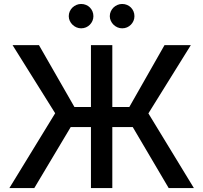

<svg xmlns="http://www.w3.org/2000/svg" viewBox="-20 -957 1034 977"><path d="M260.7 -380.7 44 -727.3H178.3L358.7 -412.6H442.8V-727.3H551.5V-412.6H638.1L817.1 -727.3H951L735.1 -380L966.6 0H838.4L655.5 -310.4H551.5V0H442.8V-310.4H339.8L154.5 0H27.7ZM601.6 -936.8Q615.1 -936.8 626.4 -932Q637.8 -927.2 646.1 -918.9Q654.5 -910.5 659.3 -899.1Q664.1 -887.8 664.1 -874.6Q664.1 -862.2 659.3 -851Q654.5 -839.8 646.1 -831.3Q637.8 -822.8 626.4 -817.8Q615.1 -812.9 601.6 -812.9Q589.1 -812.9 577.8 -817.8Q566.4 -822.8 557.7 -831.3Q549 -839.8 543.9 -851Q538.7 -862.2 538.7 -874.6Q538.7 -887.8 543.9 -899.1Q549 -910.5 557.7 -918.9Q566.4 -927.2 577.8 -932Q589.1 -936.8 601.6 -936.8ZM329.9 -874.6Q329.9 -887.8 335 -899.1Q340.2 -910.5 348.9 -918.9Q357.6 -927.2 369 -932Q380.3 -936.8 392.8 -936.8Q406.2 -936.8 417.6 -932Q429 -927.2 437.3 -918.9Q445.7 -910.5 450.5 -899.1Q455.3 -887.8 455.3 -874.6Q455.3 -862.2 450.5 -851Q445.7 -839.8 437.3 -831.3Q429 -822.8 417.6 -817.8Q406.2 -812.9 392.8 -812.9Q380.3 -812.9 369 -817.8Q357.6 -822.8 348.9 -831.3Q340.2 -839.8 335 -851Q329.9 -862.2 329.9 -874.6Z"/></svg>

Font: Cannonade Med
Style: Regular
Weight: 500
Designer: Rasmus Andersson
Foundry: rsms
Version: Version 3.012;git-f93a4a705